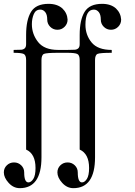

<svg xmlns="http://www.w3.org/2000/svg" viewBox="-47 -740 705 1000"><path d="M256 -465Q196 -465 182.5 -459.5Q169 -454 169 -427V79Q169 240 56 240Q23 240 -2 212.5Q-27 185 -27 158Q-27 136 -11.5 121Q4 106 26 106Q48 106 63.5 121Q79 136 79 158Q79 210 101 210Q115 210 126.5 192Q138 174 138 135Q138 61 89 39V-427Q89 -453 76.5 -459Q64 -465 24 -465V-480Q53 -480 64 -481Q75 -482 82 -488.5Q89 -495 89 -510V-558Q89 -636 114.5 -678Q140 -720 206 -720Q251 -720 278 -696Q303 -672 305 -638Q305 -616 289.5 -600.5Q274 -585 252 -585Q230 -585 214.5 -600.5Q199 -616 199 -638Q199 -664 188.5 -677Q178 -690 163 -690Q139 -690 129 -666.5Q119 -643 119 -614Q119 -562 151.5 -521Q184 -480 256 -480H303Q332 -480 343 -481Q354 -482 361 -488.5Q368 -495 368 -510V-558Q368 -636 393.5 -678Q419 -720 485 -720Q530 -720 557 -696Q582 -672 584 -638Q584 -616 568.5 -600.5Q553 -585 531 -585Q509 -585 493.5 -600.5Q478 -616 478 -638Q478 -664 467.5 -677Q457 -690 442 -690Q398 -690 398 -611Q398 -558 430 -519Q462 -480 535 -480V-465Q475 -465 461.5 -459.5Q448 -454 448 -427V79Q448 240 335 240Q302 240 277 212.5Q252 185 252 158Q252 136 267.5 121Q283 106 305 106Q327 106 342.5 121Q358 136 358 158Q358 210 380 210Q394 210 405.5 192Q417 174 417 135Q417 61 368 39V-427Q368 -453 355.5 -459Q343 -465 303 -465Z"/></svg>

Font: kawoszeh
Style: Medium
Weight: 500
Version: Version 000.030